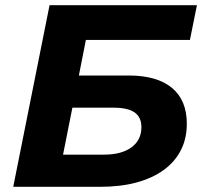

<svg xmlns="http://www.w3.org/2000/svg" viewBox="-20 -720 782 740"><path d="M171 -700H739L712 -566H311L284 -429H476Q585 -429 642.5 -381.5Q700 -334 700 -243Q700 -186 677 -141Q654 -96 610.5 -64.5Q567 -33 505.5 -16.5Q444 0 366 0H31ZM381 -124Q448 -124 486.5 -152Q525 -180 525 -230Q525 -268 499 -286.5Q473 -305 417 -305H259L223 -124Z"/></svg>

Font: Argentum Sans SemiBold
Style: Italic
Weight: 600
Italic angle: -11°
Designer: Julieta Ulanovsky (font), Cristiano Sobral (main changes and remaster)
Foundry: Julieta Ulanovsky (font), Cristiano Sobral (main changes and remaster)
Version: Version 2.007;June 15, 2022;FontCreator 14.0.0.2814 64-bit; 